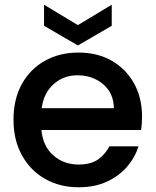

<svg xmlns="http://www.w3.org/2000/svg" viewBox="-20 -782 657 811"><path d="M565 -164Q550 -116 516 -77Q482 -38 431 -14.5Q380 9 312 9Q233 9 171 -26Q109 -61 73 -125.5Q37 -190 37 -276Q37 -363 72 -426.5Q107 -490 169 -525Q231 -560 312 -560Q391 -560 451 -526Q511 -492 545.5 -431Q580 -370 580 -289Q580 -275 579 -261Q578 -247 576 -233H155Q161 -165 205 -126Q249 -87 312 -87Q365 -87 395.5 -109.5Q426 -132 442 -164ZM307 -464Q249 -464 207 -427Q165 -390 156 -325H461Q460 -389 415.5 -426.5Q371 -464 307 -464ZM452 -762V-673L309 -590L166 -673V-762L309 -676Z"/></svg>

Font: Poppins Medium
Style: Regular
Weight: 500
Designer: Ninad Kale (Devanagari), Jonny Pinhorn (Latin)
Version: Version 5.002